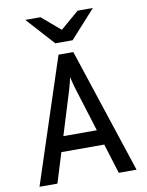

<svg xmlns="http://www.w3.org/2000/svg" viewBox="-98 -991 813 1060"><g transform="rotate(-10 308.0 -460.5)"><path d="M36 0 266 -700H349L580 0H480.5L326 -496.5Q324 -503 320.2 -516.2Q316.5 -529.5 313 -543.5Q309.5 -557.5 307.5 -567Q305.5 -557.5 302 -543.5Q298.5 -529.5 295.2 -516.5Q292 -503.5 289.5 -496.5L136.5 0ZM163 -167.5 189.5 -252.5H426L452.5 -167.5ZM259.5 -765 118.5 -921H204L308 -832L412 -921H497.5L356.5 -765Z"/></g></svg>

Font: Overpass Mono Light Medium
Style: Regular
Weight: 500
Monospace: yes
Version: Version 4.000